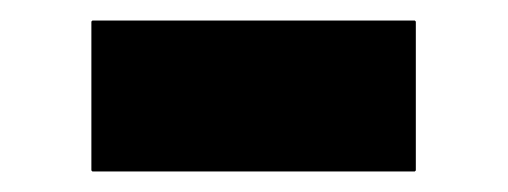

<svg xmlns="http://www.w3.org/2000/svg" viewBox="-20 -383 495 187"><path d="M70 -363 69 -362V-217L70 -216H384L385 -217V-362L384 -363Z"/></svg>

Font: Hussar Woodtype
Style: SeBd
Weight: 900
Foundry: Cannot Into Space Fonts
Version: Version 1.07